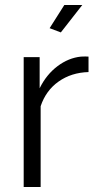

<svg xmlns="http://www.w3.org/2000/svg" viewBox="-20 -750 391 770"><path d="M224 -620 179 -637 238 -730H310ZM335 -461Q266 -459 215 -423Q164 -387 143 -324V0H75V-521H139V-396Q166 -451 210.5 -484.5Q255 -518 305 -523Q324 -524 335 -523Z"/></svg>

Font: Raleway-v4020
Style: Regular
Weight: 400
Designer: Matt McInerney, Pablo Impallari, Rodrigo Fuenzalida
Foundry: Matt McInerney, Pablo Impallari, Rodrigo Fuenzalida
Version: Version 4.020;PS 004.020;hotconv 1.0.88;makeotf.lib2.5.64775